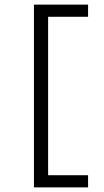

<svg xmlns="http://www.w3.org/2000/svg" viewBox="-20 -747 449 826"><path d="M126 59.1V-727.1H358.9V-674.8H187V6.8H358.9V59.1Z"/></svg>

Font: Stint Ultra Expanded
Style: Regular
Weight: 400
Width: 7
Designer: Astigmatic (AOETI)
Foundry: Astigmatic (AOETI)
Version: Version 1.000